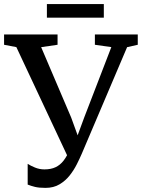

<svg xmlns="http://www.w3.org/2000/svg" viewBox="-33 -913 699 947"><path d="M191.5 13.7Q159.5 13.7 139.5 8.8Q119.5 3.9 103.5 -2.6V-105Q117.1 -95.9 139.4 -86.7Q161.6 -77.5 186.2 -77.5Q218.2 -77.5 240.9 -88.2Q263.7 -98.9 280.6 -120.7Q297.5 -142.6 311 -175.5L310.3 -120.6L47.7 -680.6L-12.9 -692.2V-743H250.9V-692.2L170 -680.4L318.1 -333.2L367.4 -197.5L332.3 -197.9L382.6 -334.2L516.1 -680.6L435 -692.2V-743H646.5V-692.2L593.9 -680.4L370 -154Q360.5 -131.9 346.1 -103.2Q331.7 -74.4 310.9 -47.9Q290.1 -21.4 260.7 -3.9Q231.4 13.7 191.5 13.7ZM479.1 -893V-825.8H198.3V-893Z"/></svg>

Font: Merriweather Light
Style: Regular
Weight: 300
Designer: Eben Sorkin
Foundry: Eben Sorkin
Version: Version 2.100